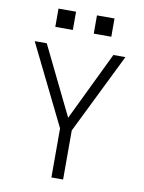

<svg xmlns="http://www.w3.org/2000/svg" viewBox="-99 -999 799 1067"><g transform="rotate(10 300.0 -465.5)"><path d="M267 0V-277L44 -730H112L301 -343L488 -730H556L333 -277V0ZM143 -931H242V-828H143ZM360 -931H459V-828H360Z"/></g></svg>

Font: Tiny ExtraLight
Style: Regular
Weight: 200
Monospace: yes
Designer: Philipp Nurullin, Konstantin Bulenkov
Foundry: JetBrains
Version: Version 2.251; ttfautohint (v1.8.4.7-5d5b)